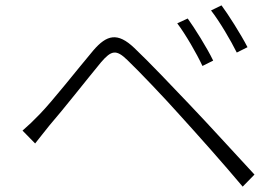

<svg xmlns="http://www.w3.org/2000/svg" viewBox="-20 -738 1040 716"><path d="M680 -669 641 -651C672 -610 713 -539 735 -492L775 -512C752 -560 704 -636 680 -669ZM806 -718 767 -699C799 -658 840 -588 863 -542L903 -562C879 -609 830 -686 806 -718ZM64 -251 111 -203C125 -220 146 -248 165 -271C213 -326 305 -443 357 -506C395 -550 413 -555 455 -514C501 -470 596 -370 653 -306C721 -231 812 -129 885 -42L929 -87C852 -170 754 -278 686 -349C628 -410 537 -506 481 -559C418 -619 378 -608 328 -550C269 -480 176 -361 127 -311C104 -287 87 -271 64 -251Z"/></svg>

Font: Noto Sans KR Light
Style: Regular
Weight: 300
Designer: Ryoko NISHIZUKA 西塚涼子 (kana, bopomofo & ideographs); Paul D. Hunt (Latin, Greek & Cyrillic); Sandoll Communications 산돌커뮤니
Foundry: Adobe
Version: Version 2.004;hotconv 1.0.118;makeotfexe 2.5.65603